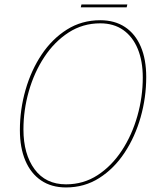

<svg xmlns="http://www.w3.org/2000/svg" viewBox="-20 -835 704 864"><path d="M277 8.5Q211.5 8.5 165 -23Q118.5 -54.5 94 -112.5Q69.5 -170.5 69.5 -249.5Q69.5 -342 94.8 -430.2Q120 -518.5 167.2 -589.2Q214.5 -660 281.2 -702Q348 -744 431 -744Q496.5 -744 542.8 -713.2Q589 -682.5 613.5 -625.2Q638 -568 638 -488.5Q638 -396 612.8 -307.2Q587.5 -218.5 540.2 -147.2Q493 -76 426.5 -33.8Q360 8.5 277 8.5ZM277 -5.5Q356 -5.5 419.5 -47Q483 -88.5 528.5 -158Q574 -227.5 598.2 -313Q622.5 -398.5 622.5 -486Q622.5 -560 600 -614.8Q577.5 -669.5 534.8 -699.8Q492 -730 431 -730Q352.5 -730 288.8 -688.8Q225 -647.5 179.5 -578.5Q134 -509.5 109.8 -424.8Q85.5 -340 85.5 -252.5Q85.5 -141.5 135.5 -73.5Q185.5 -5.5 277 -5.5ZM343.5 -802 346.5 -815H553L550 -802Z"/></svg>

Font: Epilogue Thin
Style: Italic
Weight: 250
Italic angle: -12°
Designer: Tyler Finck
Foundry: Etcetera Type Co
Version: Version 2.112